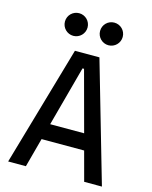

<svg xmlns="http://www.w3.org/2000/svg" viewBox="-131 -987 848 1072"><g transform="rotate(15 293.0 -451.0)"><path d="M22 0H124.5L169.9 -168.9H416L461.4 0H564L363.8 -693.4H222.2ZM194.8 -261.7 288.6 -609.4H297.4L391.1 -261.7ZM191.4 -771.5C227.5 -771.5 256.8 -800.8 256.8 -836.9C256.8 -873.5 227.5 -902.3 191.4 -902.3C155.3 -902.3 126 -873.5 126 -836.9C126 -800.8 155.3 -771.5 191.4 -771.5ZM394.5 -771.5C430.7 -771.5 460 -800.8 460 -836.9C460 -873.5 430.7 -902.3 394.5 -902.3C358.4 -902.3 329.1 -873.5 329.1 -836.9C329.1 -800.8 358.4 -771.5 394.5 -771.5Z"/></g></svg>

Font: Cascadia Code PL
Style: Regular
Weight: 400
Monospace: yes
Designer: Aaron Bell
Foundry: Saja Typeworks
Version: Version 2404.023